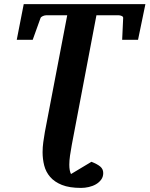

<svg xmlns="http://www.w3.org/2000/svg" viewBox="-20 -691 732 940"><path d="M309.1 -616.2H206.1Q202.6 -616.2 198.2 -615.2Q193.8 -614.3 189.7 -612.3Q185.5 -610.4 182.4 -607.9Q179.2 -605.5 178.2 -602.1L140.1 -496.1H62L96.2 -670.9H691.9L655.8 -496.1H578.1L583 -603Q583.5 -609.4 575.9 -612.8Q568.4 -616.2 561 -616.2H452.1L331.5 18.1Q326.2 45.9 322.8 70.6Q319.3 95.2 319.3 115.7Q319.3 144.5 327.6 161.1L427.7 101.1Q456.5 112.3 470.9 124.5Q485.4 136.7 485.4 156.2Q485.4 174.8 475.3 188.5Q465.3 202.1 449.7 211.2Q434.1 220.2 414.8 224.6Q395.5 229 377 229Q319.8 229 283.2 214.4Q246.6 199.7 225.6 175.3Q204.6 150.9 196.5 119.4Q188.5 87.9 188.5 54.2Q188.5 29.8 191.9 5.1Q195.3 -19.5 199.7 -44.9Z"/></svg>

Font: Charis SIL Afr
Style: Bold Italic
Weight: 700
Italic angle: -11°
Foundry: SIL International
Version: Version 5.000